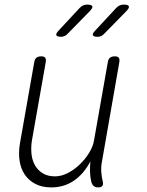

<svg xmlns="http://www.w3.org/2000/svg" viewBox="-20 -805 640 835"><path d="M407 10Q394 10 387 3.5Q380 -3 377 -15Q372 -36 371.5 -57Q371 -78 373 -103Q344 -48 301 -19Q258 10 203 10Q163 10 134 -5Q105 -20 87.5 -46Q70 -72 65 -107Q60 -142 67 -183L129 -535Q131 -548 138.5 -554Q146 -560 159 -560Q172 -560 176.5 -554Q181 -548 179 -535L119 -195Q114 -164 117 -135.5Q120 -107 132.5 -85.5Q145 -64 166.5 -51Q188 -38 219 -38Q247 -38 275 -52.5Q303 -67 327 -90Q351 -113 368 -141Q385 -169 389 -195L449 -535Q451 -548 458.5 -554Q466 -560 479 -560Q492 -560 496.5 -554Q501 -548 499 -535L423 -100Q419 -79 420.5 -57Q422 -35 427 -15Q430 -3 425 3.5Q420 10 407 10ZM404 -645Q387 -645 384 -652Q381 -659 395 -673L485 -770Q493 -778 500.5 -781.5Q508 -785 518 -785Q538 -785 540.5 -777.5Q543 -770 528 -755L434 -659Q428 -652 420.5 -648.5Q413 -645 404 -645ZM245 -645Q228 -645 225 -652Q222 -659 236 -673L326 -770Q334 -778 341.5 -781.5Q349 -785 359 -785Q379 -785 381.5 -777.5Q384 -770 369 -755L275 -659Q269 -652 261.5 -648.5Q254 -645 245 -645Z"/></svg>

Font: Maple Mono NL Thin
Style: Italic
Weight: 250
Italic angle: -10°
Monospace: yes
Designer: subframe7536
Version: Version 7.000